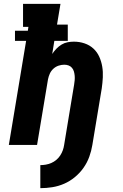

<svg xmlns="http://www.w3.org/2000/svg" viewBox="-20 -755 640 1000"><path d="M190 225V105Q204 105 218.5 102.5Q233 100 247 94Q261 88 273 78Q285 68 293.5 55Q302 42 307 28Q312 14 314 0Q327 -79 340 -157.5Q353 -236 366 -314Q368 -326 369 -337.5Q370 -349 369 -360.5Q368 -372 365 -382.5Q362 -393 355 -401.5Q348 -410 337.5 -414Q327 -418 315 -418Q300 -418 285 -413Q270 -408 258 -397Q246 -386 239.5 -371.5Q233 -357 230 -342L173 0H26L116 -542H58V-595H125L128 -615H100V-735H295L277 -627H333V-542H263L252 -474Q262 -489 274 -501.5Q286 -514 301 -523Q316 -532 332.5 -535Q349 -538 365 -538Q394 -538 420.5 -529Q447 -520 466.5 -502Q486 -484 497 -459.5Q508 -435 512.5 -408Q517 -381 515.5 -352Q514 -323 510 -295L461 0Q456 31 445 61.5Q434 92 415 119Q396 146 370 167.5Q344 189 314 202Q284 215 252.5 220Q221 225 190 225Z"/></svg>

Font: Iosevka Slab Heavy Extended
Style: Italic
Weight: 900
Width: 7
Italic angle: -9°
Monospace: yes
Designer: Belleve Invis
Foundry: Belleve Invis
Version: Version 11.1.0; ttfautohint (v1.8.3)